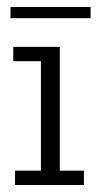

<svg xmlns="http://www.w3.org/2000/svg" viewBox="-20 -529 287 549"><path d="M23 0V-41H97V-354H18V-395H151V-41H220V0ZM10 -477V-509H239V-477Z"/></svg>

Font: Rokkitt Light
Style: Regular
Weight: 300
Version: Version 3.103